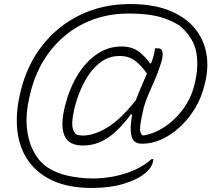

<svg xmlns="http://www.w3.org/2000/svg" viewBox="-20 -749 1090 950"><path d="M391 -29Q320 -29 299 -78Q278 -127 300 -218L302 -226Q323 -310 363 -376Q403 -442 458.5 -480.5Q514 -519 581 -519Q634 -519 667.5 -493Q701 -467 722 -435L728 -437Q735 -455 740 -473Q745 -491 747 -510H763Q781 -510 784.5 -488.5Q788 -467 772 -423Q762 -390 745.5 -353Q729 -316 714 -280.5Q699 -245 691 -216Q677 -157 673.5 -123Q670 -89 686 -79H690Q743 -87 794.5 -121Q846 -155 885.5 -208.5Q925 -262 941 -326L944 -339Q964 -419 951 -491Q938 -563 868 -623Q835 -643 800 -656Q765 -669 721 -675.5Q677 -682 615 -682Q494 -682 394 -632.5Q294 -583 225 -492.5Q156 -402 128 -279L125 -266Q107 -189 112.5 -122.5Q118 -56 143 -6Q168 44 206 73Q254 107 315.5 120.5Q377 134 440 134Q490 134 542.5 124Q595 114 643.5 93Q692 72 730 38H739Q737 60 726 77.5Q715 95 697 109Q659 140 591.5 160.5Q524 181 434 181Q322 181 244 146Q166 111 121.5 48.5Q77 -14 66.5 -98Q56 -182 78 -280L81 -293Q112 -425 188.5 -523Q265 -621 376.5 -675Q488 -729 623 -729Q736 -729 815 -698Q894 -667 940.5 -612.5Q987 -558 1000.5 -487.5Q1014 -417 994 -337L991 -325Q976 -264 944 -211.5Q912 -159 869.5 -120Q827 -81 779.5 -59.5Q732 -38 685 -38H681Q640 -38 630.5 -76.5Q621 -115 634 -181L628 -184Q569 -104 512.5 -66.5Q456 -29 391 -29ZM359 -83Q412 -67 489.5 -106Q567 -145 652 -253Q664 -286 679 -320Q694 -354 707 -385Q680 -424 649 -448Q618 -472 571 -472Q516 -472 472 -436.5Q428 -401 398 -344.5Q368 -288 351 -224L349 -215Q336 -161 337.5 -130Q339 -99 359 -83Z"/></svg>

Font: Recursive Sn Csl St Lt
Style: Italic
Weight: 300
Italic angle: -15°
Version: Version 1.079;hotconv 1.0.112;makeotfexe 2.5.65598; ttfautoh